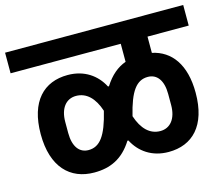

<svg xmlns="http://www.w3.org/2000/svg" viewBox="-117 -827 1093 936"><g transform="rotate(-15 429.5 -359.5)"><path d="M250 -21C330 -21 395 -49 445 -129H450C482 -67 542 -24 626 -24C746 -24 827 -103 827 -269C827 -412 766 -492 671 -512V-594H879V-698H-20V-594H536V-503C494 -488 458 -458 427 -409H422C390 -471 330 -514 246 -514C126 -514 45 -435 45 -269C45 -103 128 -21 250 -21ZM251 -134C205 -134 176 -171 176 -240V-296C176 -365 209 -405 259 -405C312 -405 350 -367 372 -300C343 -180 308 -134 251 -134ZM613 -133C560 -133 522 -171 500 -238C529 -358 564 -404 621 -404C667 -404 696 -367 696 -298V-242C696 -173 663 -133 613 -133Z"/></g></svg>

Font: IBM Plex Devanagari
Style: Bold
Weight: 700
Designer: Mike Abbink, Paul van der Laan, Pieter van Rosmalen, Erin McLaughlin
Foundry: Bold Monday
Version: Version 1.0